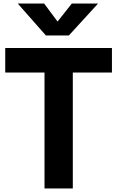

<svg xmlns="http://www.w3.org/2000/svg" viewBox="-20 -1073 667 1093"><path d="M9.8 -660.2V-799.8H617.2V-660.2H394.5V0H233.4V-660.2ZM81.1 -1052.7H231.4L307.6 -950.2L388.7 -1052.7H538.1L372.1 -871.1H241.2Z"/></svg>

Font: Gothic A1 Black
Style: Regular
Weight: 900
Version: Version 2.50